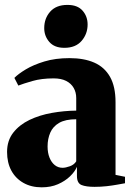

<svg xmlns="http://www.w3.org/2000/svg" viewBox="-20 -770 550 801"><path d="M154 11.5Q110.5 11.5 77.8 -7Q45 -25.5 27.2 -58.5Q9.5 -91.5 9.5 -136Q9.5 -183.5 35.2 -216.5Q61 -249.5 103.2 -269.8Q145.5 -290 196.5 -299Q247.5 -308 298 -308.5V-361Q298 -385 287.2 -403.5Q276.5 -422 255.8 -432.5Q235 -443 203.5 -443Q153.5 -443 115.2 -432Q77 -421 56.5 -413L40 -445Q56 -461.5 87.5 -480.5Q119 -499.5 165 -513.5Q211 -527.5 270 -527.5Q330.5 -527.5 373.2 -508.8Q416 -490 439 -449.5Q462 -409 462 -343.5V-40.5L501.5 -32.5V-5.5Q490.5 -3.5 470 0.2Q449.5 4 424.8 6.8Q400 9.5 374.5 9.5Q339 9.5 320 1.8Q301 -6 301 -36V-74Q292.5 -54 272 -34.2Q251.5 -14.5 221.8 -1.5Q192 11.5 154 11.5ZM241 -70Q254 -70 271.8 -76.5Q289.5 -83 298 -97V-272.5Q253 -272.5 227 -257.5Q201 -242.5 189.8 -216.8Q178.5 -191 178.5 -159Q178.5 -132.5 186.5 -112.5Q194.5 -92.5 208.5 -81.2Q222.5 -70 241 -70ZM248 -570.5Q207 -570.5 185.8 -595Q164.5 -619.5 164.5 -652.5Q164.5 -693.5 189.5 -721.5Q214.5 -749.5 261 -749.5H262Q303.5 -749.5 324.5 -725.5Q345.5 -701.5 345.5 -668Q345.5 -628.5 320.5 -599.5Q295.5 -570.5 249 -570.5Z"/></svg>

Font: Merriweather 120pt Black
Style: Regular
Weight: 900
Designer: Eben Sorkin
Foundry: Eben Sorkin
Version: Version 2.100